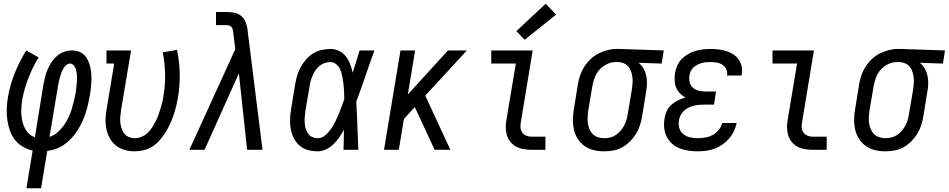

<svg xmlns="http://www.w3.org/2000/svg" viewBox="-20 -799 5060 1024"><path d="M121 205 154 4Q126 -2 101 -17Q76 -32 59 -54Q42 -76 32.5 -103.5Q23 -131 19 -159.5Q15 -188 16 -218.5Q17 -249 22 -279Q27 -311 36.5 -344Q46 -377 58.5 -408.5Q71 -440 86.5 -470.5Q102 -501 120 -530L186 -493Q170 -467 156.5 -439.5Q143 -412 132 -384Q121 -356 112.5 -327Q104 -298 99 -269Q94 -240 93.5 -210Q93 -180 99.5 -151.5Q106 -123 122.5 -99.5Q139 -76 166 -67L212 -350Q216 -370 221 -390.5Q226 -411 235 -431Q244 -451 256 -469Q268 -487 285 -501.5Q302 -516 322.5 -523Q343 -530 364 -530Q383 -530 400 -524Q417 -518 429.5 -505.5Q442 -493 449.5 -476.5Q457 -460 461 -443Q465 -426 466.5 -407.5Q468 -389 467.5 -370Q467 -351 465 -332Q463 -313 460 -295Q456 -271 450.5 -246.5Q445 -222 437.5 -198.5Q430 -175 419.5 -152Q409 -129 395.5 -107Q382 -85 364.5 -65.5Q347 -46 326 -30.5Q305 -15 281 -6Q257 3 232 6L199 205ZM244 -69Q267 -76 286 -92.5Q305 -109 319.5 -129Q334 -149 344.5 -171Q355 -193 362 -215.5Q369 -238 374.5 -261Q380 -284 384 -306Q385 -317 386.5 -328Q388 -339 389 -350Q390 -361 390.5 -372Q391 -383 390.5 -394Q390 -405 388 -415.5Q386 -426 382.5 -435.5Q379 -445 371 -452.5Q363 -460 353 -460Q341 -460 331.5 -450.5Q322 -441 316 -430Q310 -419 306 -407.5Q302 -396 299 -384.5Q296 -373 293.5 -361.5Q291 -350 289 -338Z M697 8Q670 8 644 0.5Q618 -7 598 -23Q578 -39 565.5 -62Q553 -85 547.5 -111Q542 -137 543 -164.5Q544 -192 549 -219L589 -460H548V-530H679L625 -208Q623 -192 621.5 -175.5Q620 -159 622 -143Q624 -127 629 -112Q634 -97 643.5 -85.5Q653 -74 668 -68Q683 -62 699 -62Q716 -62 734 -69Q752 -76 766 -89Q780 -102 790.5 -118Q801 -134 809.5 -150.5Q818 -167 824.5 -184.5Q831 -202 836 -219.5Q841 -237 845.5 -254.5Q850 -272 852 -290Q862 -348 860.5 -405.5Q859 -463 848 -520L924 -533Q937 -471 938.5 -407.5Q940 -344 929 -279Q925 -255 919 -231Q913 -207 905 -183.5Q897 -160 886.5 -137Q876 -114 862.5 -92.5Q849 -71 831.5 -51Q814 -31 792 -17Q770 -3 745.5 2.5Q721 8 697 8Z M990 0 1235 -537 1224 -625Q1224 -625 1224 -625Q1224 -625 1224 -625Q1223 -633 1221.5 -641Q1220 -649 1214.5 -655Q1209 -661 1201.5 -663Q1194 -665 1186 -665H1132V-735H1186Q1207 -735 1228 -731.5Q1249 -728 1264.5 -715.5Q1280 -703 1288.5 -684Q1297 -665 1300 -645Q1300 -642 1300.5 -639Q1301 -636 1301 -633L1380 0H1298L1254 -408L1071 0Z M1675 8Q1648 8 1622 1Q1596 -6 1577 -23Q1558 -40 1546.5 -63Q1535 -86 1530.5 -111.5Q1526 -137 1527 -164.5Q1528 -192 1533 -219L1554 -349Q1558 -373 1565 -396Q1572 -419 1583.5 -440.5Q1595 -462 1612 -481.5Q1629 -501 1650 -514Q1671 -527 1695 -532.5Q1719 -538 1743 -538Q1767 -538 1789 -527Q1811 -516 1825 -497.5Q1839 -479 1847.5 -457Q1856 -435 1861 -411Q1870 -441 1879.5 -470.5Q1889 -500 1898 -530H1977Q1952 -462 1929 -393.5Q1906 -325 1880 -257Q1884 -193 1886 -128.5Q1888 -64 1891 0H1812Q1813 -27 1813.5 -53.5Q1814 -80 1814 -107Q1803 -86 1789 -66Q1775 -46 1758 -29.5Q1741 -13 1719 -2.5Q1697 8 1675 8ZM1675 -62Q1696 -62 1714 -77Q1732 -92 1745 -110.5Q1758 -129 1767.5 -148.5Q1777 -168 1785.5 -188.5Q1794 -209 1801.5 -229Q1809 -249 1816 -270Q1816 -285 1815.5 -299.5Q1815 -314 1814 -328.5Q1813 -343 1811 -357.5Q1809 -372 1806.5 -386Q1804 -400 1800 -414Q1796 -428 1788.5 -439.5Q1781 -451 1769 -459.5Q1757 -468 1743 -468Q1727 -468 1712 -463Q1697 -458 1684.5 -448Q1672 -438 1663 -424.5Q1654 -411 1647.5 -396.5Q1641 -382 1637 -367.5Q1633 -353 1631 -338L1609 -208Q1607 -192 1605.5 -176Q1604 -160 1605 -144.5Q1606 -129 1610 -114Q1614 -99 1622.5 -87Q1631 -75 1645 -68.5Q1659 -62 1675 -62Z M2028 0 2116 -530H2194L2155 -295L2369 -530H2470L2248 -289L2382 0H2298L2222 -164L2192 -228L2134 -164L2107 0Z M2815 0Q2794 0 2773 -3.5Q2752 -7 2734 -16.5Q2716 -26 2703 -41.5Q2690 -57 2684 -76.5Q2678 -96 2677.5 -117.5Q2677 -139 2681 -160L2731 -460H2600V-530H2821L2758 -149Q2755 -134 2756 -119Q2757 -104 2765 -92.5Q2773 -81 2786.5 -75.5Q2800 -70 2815 -70H2889V0ZM2778 -587 2734 -633 2890 -779 2946 -721Z M3201 8Q3173 8 3146 1.5Q3119 -5 3097.5 -20.5Q3076 -36 3061.5 -58.5Q3047 -81 3041 -107.5Q3035 -134 3035.5 -162.5Q3036 -191 3041 -219L3062 -349Q3066 -374 3074 -397.5Q3082 -421 3096 -443Q3110 -465 3129.5 -483.5Q3149 -502 3172 -513.5Q3195 -525 3219.5 -531.5Q3244 -538 3268 -538Q3272 -538 3275.5 -538Q3279 -538 3283 -538L3520 -530L3509 -460L3386 -464Q3402 -451 3412 -433.5Q3422 -416 3426.5 -396Q3431 -376 3430.5 -354Q3430 -332 3426 -311L3405 -181Q3401 -156 3393.5 -132Q3386 -108 3372.5 -86Q3359 -64 3340 -45Q3321 -26 3298.5 -13.5Q3276 -1 3251 3.5Q3226 8 3201 8ZM3203 -62Q3219 -62 3235 -66Q3251 -70 3265 -79.5Q3279 -89 3290 -102Q3301 -115 3309 -130Q3317 -145 3321.5 -160.5Q3326 -176 3328 -192L3350 -322Q3352 -338 3353.5 -354Q3355 -370 3353 -385.5Q3351 -401 3346.5 -416Q3342 -431 3332.5 -442.5Q3323 -454 3309 -460.5Q3295 -467 3279 -468H3271Q3269 -468 3267 -468Q3265 -468 3263 -468Q3240 -468 3217 -457Q3194 -446 3177 -427Q3160 -408 3151.5 -384.5Q3143 -361 3139 -338L3117 -208Q3115 -191 3114 -173.5Q3113 -156 3115.5 -140Q3118 -124 3124.5 -109Q3131 -94 3142.5 -83Q3154 -72 3170 -67Q3186 -62 3203 -62Z M3702 8Q3676 8 3651.5 4.5Q3627 1 3604.5 -8Q3582 -17 3564.5 -32.5Q3547 -48 3536 -69.5Q3525 -91 3522.5 -116Q3520 -141 3524 -166Q3527 -186 3535.5 -205.5Q3544 -225 3560 -239.5Q3576 -254 3595.5 -263.5Q3615 -273 3635 -279Q3619 -288 3606 -301.5Q3593 -315 3586 -332Q3579 -349 3578 -369Q3577 -389 3580 -408Q3583 -428 3591.5 -448Q3600 -468 3615 -483.5Q3630 -499 3649 -510Q3668 -521 3688 -527Q3708 -533 3728.5 -535.5Q3749 -538 3769 -538Q3790 -538 3811.5 -535.5Q3833 -533 3852.5 -527Q3872 -521 3889.5 -510Q3907 -499 3918.5 -483Q3930 -467 3935 -446.5Q3940 -426 3936 -404Q3936 -402 3935.5 -400Q3935 -398 3935 -396H3857Q3857 -397 3857 -398Q3857 -399 3858 -400Q3860 -417 3852.5 -431.5Q3845 -446 3831.5 -454.5Q3818 -463 3801.5 -465.5Q3785 -468 3769 -468Q3757 -468 3745 -467Q3733 -466 3721.5 -462.5Q3710 -459 3699 -453.5Q3688 -448 3678.5 -439.5Q3669 -431 3664 -419.5Q3659 -408 3657 -396Q3654 -378 3658.5 -360Q3663 -342 3676.5 -330.5Q3690 -319 3708 -315Q3726 -311 3745 -311H3799L3788 -241H3734Q3720 -241 3706 -239.5Q3692 -238 3678 -234.5Q3664 -231 3651 -224.5Q3638 -218 3627 -207.5Q3616 -197 3609.5 -184Q3603 -171 3601 -157Q3597 -136 3603 -116Q3609 -96 3624.5 -83.5Q3640 -71 3660 -66.5Q3680 -62 3702 -62Q3721 -62 3741.5 -65.5Q3762 -69 3780.5 -79Q3799 -89 3813 -106Q3827 -123 3831 -143H3909Q3904 -120 3894 -99Q3884 -78 3868.5 -60Q3853 -42 3833 -28Q3813 -14 3791 -6Q3769 2 3746.5 5Q3724 8 3702 8Z M4315 0Q4294 0 4273 -3.5Q4252 -7 4234 -16.5Q4216 -26 4203 -41.5Q4190 -57 4184 -76.5Q4178 -96 4177.5 -117.5Q4177 -139 4181 -160L4231 -460H4100V-530H4321L4258 -149Q4255 -134 4256 -119Q4257 -104 4265 -92.5Q4273 -81 4286.5 -75.5Q4300 -70 4315 -70H4389V0Z M4701 8Q4673 8 4646 1.5Q4619 -5 4597.5 -20.5Q4576 -36 4561.5 -58.5Q4547 -81 4541 -107.5Q4535 -134 4535.5 -162.5Q4536 -191 4541 -219L4562 -349Q4566 -374 4574 -397.5Q4582 -421 4596 -443Q4610 -465 4629.5 -483.5Q4649 -502 4672 -513.5Q4695 -525 4719.5 -531.5Q4744 -538 4768 -538Q4772 -538 4775.5 -538Q4779 -538 4783 -538L5020 -530L5009 -460L4886 -464Q4902 -451 4912 -433.5Q4922 -416 4926.5 -396Q4931 -376 4930.5 -354Q4930 -332 4926 -311L4905 -181Q4901 -156 4893.5 -132Q4886 -108 4872.5 -86Q4859 -64 4840 -45Q4821 -26 4798.5 -13.5Q4776 -1 4751 3.5Q4726 8 4701 8ZM4703 -62Q4719 -62 4735 -66Q4751 -70 4765 -79.5Q4779 -89 4790 -102Q4801 -115 4809 -130Q4817 -145 4821.5 -160.5Q4826 -176 4828 -192L4850 -322Q4852 -338 4853.5 -354Q4855 -370 4853 -385.5Q4851 -401 4846.5 -416Q4842 -431 4832.5 -442.5Q4823 -454 4809 -460.5Q4795 -467 4779 -468H4771Q4769 -468 4767 -468Q4765 -468 4763 -468Q4740 -468 4717 -457Q4694 -446 4677 -427Q4660 -408 4651.5 -384.5Q4643 -361 4639 -338L4617 -208Q4615 -191 4614 -173.5Q4613 -156 4615.5 -140Q4618 -124 4624.5 -109Q4631 -94 4642.5 -83Q4654 -72 4670 -67Q4686 -62 4703 -62Z"/></svg>

Font: Iosevka Slab Oblique
Style: Regular
Weight: 400
Italic angle: -9°
Monospace: yes
Designer: Belleve Invis
Foundry: Belleve Invis
Version: Version 11.1.1; ttfautohint (v1.8.3)